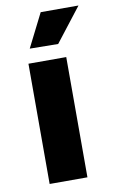

<svg xmlns="http://www.w3.org/2000/svg" viewBox="-84 -768 481 813"><g transform="rotate(-10 157.0 -361.5)"><path d="M224.5 -517V0H62V-517ZM151 -723H313.5L200.5 -577.5L78.5 -579Z"/></g></svg>

Font: Public Sans Thin ExtraBold
Style: Regular
Weight: 800
Version: Version 1.007